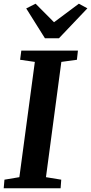

<svg xmlns="http://www.w3.org/2000/svg" viewBox="-24 -1016 492 1036"><path d="M-4 0 0 -46.5 80.5 -60 164 -682 84.5 -693.5 91 -743H396.5L391 -693.5L307 -682L224 -60L306.5 -46.5L303 0ZM218.5 -809.5 117.5 -970.5 168 -996Q193 -971 217.8 -946Q242.5 -921 267.5 -896Q301 -921 334.5 -946Q368 -971 401.5 -996L447.5 -971L294 -809.5Z"/></svg>

Font: Merriweather
Style: Bold Italic
Weight: 700
Italic angle: -7.8°
Version: Version 2.101